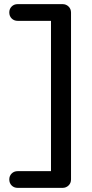

<svg xmlns="http://www.w3.org/2000/svg" viewBox="-20 -720 444 930"><path d="M283 -700Q300 -700 312 -688.5Q324 -677 324 -659V149Q324 167 312 178.5Q300 190 283 190H66Q48 190 36.5 178.5Q25 167 25 149Q25 132 36.5 120.5Q48 109 66 109H234L227 117V-631L238 -619H66Q48 -619 36.5 -630.5Q25 -642 25 -660Q25 -677 36.5 -688.5Q48 -700 66 -700Z"/></svg>

Font: Quicksand Light SemiBold
Style: Regular
Weight: 600
Version: Version 3.006